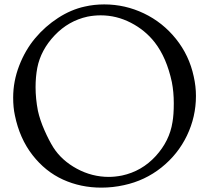

<svg xmlns="http://www.w3.org/2000/svg" viewBox="-20 -837 943 875"><path d="M149.9 -527.8Q142.1 -486.3 142.1 -439.9Q142.1 -387.2 152.8 -332Q162.1 -290 182.4 -243.9Q202.6 -197.8 223.1 -165Q261.2 -105.5 330.3 -68.1Q399.4 -30.8 476.1 -30.8Q503.4 -30.8 536.1 -37.1Q626.5 -56.6 689.7 -125.7Q752.9 -194.8 766.1 -280.8Q772 -313.5 772 -366.2Q772 -418 763.2 -462.9Q739.3 -574.2 685.1 -644Q641.6 -699.7 576.2 -733.4Q510.7 -767.1 439 -767.1Q409.2 -767.1 378.9 -761.2Q292 -742.2 229 -675.8Q166 -609.4 149.9 -527.8ZM47.9 -311Q40 -346.7 40 -392.1Q40 -466.8 67.6 -538.1Q95.2 -609.4 140.6 -663.3Q186 -717.3 244.9 -755.4Q303.7 -793.5 366.2 -807.1Q408.7 -816.9 455.1 -816.9Q550.3 -816.9 636 -775.9Q721.7 -734.9 782 -659.7Q842.3 -584.5 862.8 -488.8Q873 -443.8 873 -399.9Q873 -304.7 832 -219.2Q791 -133.8 715.8 -73.7Q640.6 -13.7 544.9 6.8Q494.1 18.1 441.9 18.1Q347.7 18.1 267.1 -18.6Q186.5 -55.2 127.9 -130.6Q69.3 -206.1 47.9 -311Z"/></svg>

Font: Anticva
Style: Regular
Weight: 400
Version: Version 1.000